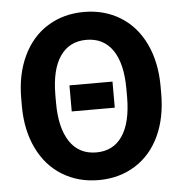

<svg xmlns="http://www.w3.org/2000/svg" viewBox="-52 -771 792 831"><g transform="rotate(-5 344.0 -356.0)"><path d="M439.9 -296.4H252.9V-409.7H439.9ZM645.5 -339.4Q645.5 -234.4 608.4 -155.3Q571.3 -76.2 502.2 -33.2Q433.1 9.8 343.8 9.8Q255.4 9.8 186 -32.7Q116.7 -75.2 78.6 -154.1Q40.5 -232.9 40 -335.4V-370.6Q40 -475.6 77.9 -555.4Q115.7 -635.3 184.8 -678Q253.9 -720.7 342.8 -720.7Q431.6 -720.7 500.7 -678Q569.8 -635.3 607.7 -555.4Q645.5 -475.6 645.5 -371.1ZM497.1 -371.6Q497.1 -483.4 457 -541.5Q417 -599.6 342.8 -599.6Q269 -599.6 229 -542.2Q189 -484.9 188.5 -374V-339.4Q188.5 -230.5 228.5 -170.4Q268.6 -110.4 343.8 -110.4Q417.5 -110.4 457 -168.2Q496.6 -226.1 497.1 -336.9Z"/></g></svg>

Font: SteelSelectRoboto
Style: Roboto-Bold
Weight: 700
Designer: Google
Version: Version 2.137; 2017